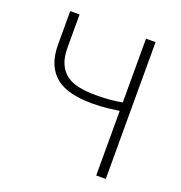

<svg xmlns="http://www.w3.org/2000/svg" viewBox="-121 -764 821 869"><g transform="rotate(20 289.5 -329.5)"><path d="M436 0V-311Q410 -307 378.5 -303.5Q347 -300 304 -300Q250 -300 206.5 -310.5Q163 -321 133 -344.5Q103 -368 87 -406Q71 -444 71 -499V-659H116V-499Q116 -454 129 -423.5Q142 -393 166.5 -374.5Q191 -356 227 -348.5Q263 -341 308 -341Q350 -341 381.5 -344Q413 -347 436 -352V-659H482V0Z"/></g></svg>

Font: CV Source Sans Light
Style: Regular
Weight: 300
Designer: Paul D. Hunt
Foundry: Adobe Systems Incorporated
Version: Version 3.001